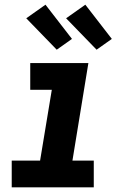

<svg xmlns="http://www.w3.org/2000/svg" viewBox="-20 -799 540 819"><path d="M30 0V-114H151L201 -416H109V-530H357L289 -114H380V0ZM392 -587 262 -721 344 -779 457 -633ZM222 -587 92 -721 174 -779 287 -633Z"/></svg>

Font: Iosevka Slab Heavy Oblique
Style: Regular
Weight: 900
Italic angle: -9°
Monospace: yes
Designer: Belleve Invis
Foundry: Belleve Invis
Version: Version 11.1.1; ttfautohint (v1.8.3)